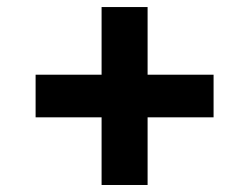

<svg xmlns="http://www.w3.org/2000/svg" viewBox="-20 -631 714 550"><path d="M591.8 -417V-294.9H402.8V-101.1H271V-294.9H82V-417H271V-610.8H402.8V-417Z"/></svg>

Font: PoppinsZ SemiBold
Style: Regular
Weight: 600
Designer: Ninad Kale (Devanagari), Jonny Pinhorn (Latin)
Foundry: Indian Type Foundry
Version: Version 3.002;FEAKit 1.0